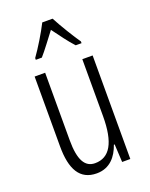

<svg xmlns="http://www.w3.org/2000/svg" viewBox="-145 -841 722 927"><g transform="rotate(-20 216.0 -377.5)"><path d="M243 -765H190C168 -721 128 -655 99 -615V-606H130C155 -634 189 -681 217 -717C245 -679 276 -636 304 -606H334V-615C312 -646 267 -719 243 -765ZM364 -532H311V-240C311 -103 273 -39 198 -39C146 -39 120 -84 120 -185V-532H66V-173C66 -56 102 10 189 10C257 10 294 -37 313 -92H317L322 0H364Z"/></g></svg>

Font: Noto Sans Khmer UI ExtraCondensed Light
Style: Regular
Weight: 300
Width: 2
Designer: Danh Hong and the Monotype Design Team
Foundry: Monotype Imaging Inc.
Version: Version 2.002